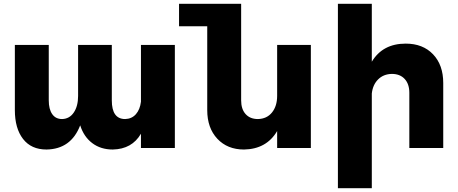

<svg xmlns="http://www.w3.org/2000/svg" viewBox="-20 -777 2405 1008"><path d="M720 -541H898V0H720V-75Q673 6 572 8Q509 8 464.5 -25.5Q420 -59 401 -119Q353 6 224 8Q144 8 101 -47.5Q58 -103 58 -199V-541H236V-250Q236 -204 254 -178Q272 -152 306 -152Q345 -153 367.5 -186.5Q390 -220 390 -273V-541H567V-250Q567 -152 637 -152Q672 -153 693.5 -177.5Q715 -202 720 -243Z M1435 -541H1612V0H1435V-89Q1379 6 1261 8Q1174 8 1121 -48.5Q1068 -105 1068 -199V-639H920V-757H1246V-250Q1246 -204 1269.5 -178Q1293 -152 1334 -152Q1381 -153 1408 -186.5Q1435 -220 1435 -274Z M2110 -548Q2200 -548 2253.5 -492Q2307 -436 2307 -341V0H2129V-290Q2129 -336 2104.5 -362.5Q2080 -389 2037 -389Q1993 -388 1965 -360Q1937 -332 1932 -286V211H1754V-757H1932V-453Q1989 -548 2110 -548Z"/></svg>

Font: Montserrat arm
Style: Bold
Weight: 700
Designer: Julieta Ulanovsky
Foundry: Julieta Ulanovsky
Version: Version 6.000;PS 006.000;hotconv 1.0.88;makeotf.lib2.5.64775